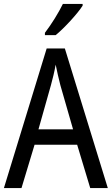

<svg xmlns="http://www.w3.org/2000/svg" viewBox="-20 -963 573 983"><path d="M403 -934V-943H302C280 -898 245 -841 210 -795V-783H265C309 -819 378 -894 403 -934ZM442 0H532L312 -715H219L0 0H90L157 -222H375ZM289 -527 354 -301H177L241 -528C249 -557 259 -597 265 -632C270 -604 282 -555 289 -527Z"/></svg>

Font: Noto Sans Oriya Cond
Style: Regular
Weight: 400
Width: 3
Designer: Amélie Bonet and Sol Matas
Foundry: Google LLC
Version: Version 2.006